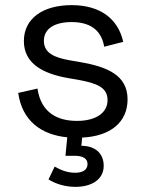

<svg xmlns="http://www.w3.org/2000/svg" viewBox="-20 -523 567 748"><path d="M274 205C333 205 384 179 384 123C384 73 349 45 297 45L300 13C408 8 477 -45 477 -136C477 -231 396 -263 293 -281L252 -288C190 -299 151 -317 151 -364C151 -411 192 -437 259 -437C325 -437 374 -411 386 -341L460 -360C440 -451 369 -503 259 -503C147 -503 73 -451 73 -363C73 -275 148 -236 244 -219L285 -212C356 -199 399 -183 399 -133C399 -83 353 -52 280 -52C206 -52 140 -82 126 -178L51 -161C66 -53 140 2 242 12L235 84H272C303 84 321 95 321 116C321 140 300 150 273 150C241 150 216 139 193 126L169 176C196 193 233 205 274 205Z"/></svg>

Font: Meta Space
Style: Regular
Weight: 400
Designer: Meta Pool / Florian Karsten
Foundry: Meta Pool / Florian Karsten
Version: Version 2.000;Glyphs 3.1.1 (3137)